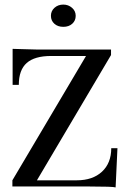

<svg xmlns="http://www.w3.org/2000/svg" viewBox="-20 -813 552 837"><path d="M256 -793Q278 -793 294 -779Q310 -765 310 -744Q310 -723 295 -709.5Q280 -696 256 -696Q232 -696 217 -709.5Q202 -723 202 -744Q202 -765 217.5 -779Q233 -793 256 -793ZM465 -167H492L484 4Q472 0 371 0H34V-27L355 -569H203Q131 -569 96.5 -538.5Q62 -508 62 -443H35V-600Q52 -600 87.5 -598.5Q123 -597 144 -597H464V-573L141 -27H315Q384 -27 424.5 -64.5Q465 -102 465 -167Z"/></svg>

Font: Unna
Style: Regular
Weight: 400
Designer: Jorge de Buen U.
Foundry: Omnibus-Type
Version: Version 2.006;PS 002.006;hotconv 1.0.70;makeotf.lib2.5.58329